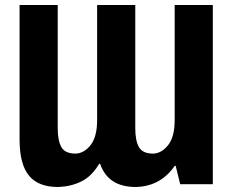

<svg xmlns="http://www.w3.org/2000/svg" viewBox="-20 -734 930 765"><path d="M214 11Q134 12 96 -33.5Q58 -79 58 -178V-714H210V-223Q210 -174 224.5 -148Q239 -122 281 -122Q315 -123 341 -156Q367 -189 367 -256V-714H519V-223Q519 -174 533.5 -148Q548 -122 590 -122Q624 -123 650 -156Q676 -189 676 -256V-714H828V0H698L680 -73H676Q620 8 523 11Q411 12 379 -81H375Q345 -31 304 -11Q263 9 214 11Z"/></svg>

Font: Noto Sans ExtraCondensed ExtraBold
Style: Regular
Weight: 800
Width: 2
Designer: Monotype Design Team
Foundry: Monotype Imaging Inc.
Version: Version 2.013; ttfautohint (v1.8.4.7-5d5b)